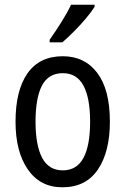

<svg xmlns="http://www.w3.org/2000/svg" viewBox="-20 -786 533 816"><path d="M447 -269Q447 -141 396 -65.5Q345 10 245 10Q151 10 98.5 -65.5Q46 -141 46 -269Q46 -402 97 -474.5Q148 -547 247 -547Q340 -547 393.5 -476Q447 -405 447 -269ZM131 -269Q131 -169 159 -115.5Q187 -62 247 -62Q306 -62 334.5 -114.5Q363 -167 363 -269Q363 -370 334.5 -422.5Q306 -475 247 -475Q186 -475 158.5 -422.5Q131 -370 131 -269ZM382 -757Q369 -736 345 -707.5Q321 -679 293.5 -651.5Q266 -624 245 -606H191V-617Q217 -654 241.5 -693Q266 -732 282 -766H382Z"/></svg>

Font: Noto Sans Lao Condensed
Style: Regular
Weight: 400
Width: 3
Designer: Monotype Design Team
Foundry: Monotype Imaging Inc.
Version: Version 2.003; ttfautohint (v1.8.4.7-5d5b)